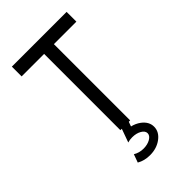

<svg xmlns="http://www.w3.org/2000/svg" viewBox="-254 -728 1017 1017"><g transform="rotate(-45 254.0 -220.0)"><path d="M234.9 205.1Q192.9 205.1 161.1 186.5L177.7 140.6Q203.6 156.2 234.9 156.2Q265.1 156.2 286.6 143.8Q308.1 131.3 308.1 113.3Q308.1 95.7 286.9 83.3Q265.6 70.8 234.9 70.8Q215.8 70.8 200.7 75.7L228 0H217.3V-571.3H48.8V-644.5H459V-571.3H290.5V0H280.3L271 25.9Q298.8 32.2 321.3 48.8Q356.9 75.7 356.9 113.3Q356.9 151.4 321.3 178.2Q285.6 205.1 234.9 205.1Z"/></g></svg>

Font: Catrinity
Style: Regular
Weight: 400
Designer: Alexander Lange
Foundry: High-Logic / Made with FontCreator
Version: Version 2.090;May 20, 2024;FontCreator 15.0.0.2974 64-bit